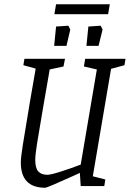

<svg xmlns="http://www.w3.org/2000/svg" viewBox="-20 -876 611 904"><path d="M503 -552 417 -46 476 -31 471 0H360L356 -62L321 -46Q202 8 193 8Q78 8 78 -111Q78 -134 87.5 -194Q97 -254 120 -391L148 -553L90 -569L95 -599H286L279 -563L214 -549L183 -370Q164 -260 155 -203.5Q146 -147 146 -124Q146 -84 160.5 -68.5Q175 -53 203 -53Q219 -53 267.5 -68.5Q316 -84 360 -101L436 -549L375 -563L381 -599H571L566 -569ZM244 -751 302 -755 311 -737 293 -660H235ZM396 -751 454 -755 463 -737 444 -660H387ZM244 -856H497L489 -809H236Z"/></svg>

Font: Grenze Light
Style: Italic
Weight: 300
Italic angle: -10°
Designer: Renata Polastri
Foundry: Omnibus-Type
Version: Version 1.002; ttfautohint (v1.8)